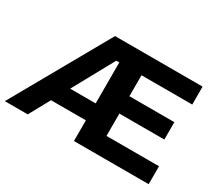

<svg xmlns="http://www.w3.org/2000/svg" viewBox="-129 -953 1349 1206"><g transform="rotate(30 545.5 -350.0)"><path d="M666 -130V-292H992V-418H666V-570H1034V-700H399L4 0H170L252 -150H505V0H1047V-130ZM320 -273 483 -570H505V-273Z"/></g></svg>

Font: AWKNG-Font
Style: Bold
Weight: 700
Designer: Awakening Church
Foundry: Awakening Church
Version: Version 1.700;PS 001.700;hotconv 1.0.88;makeotf.lib2.5.64775